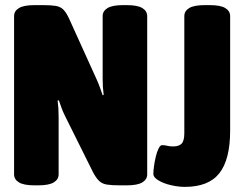

<svg xmlns="http://www.w3.org/2000/svg" viewBox="-20 -722 950 750"><path d="M115 2Q73 2 54 -9.5Q35 -21 35 -41V-659Q35 -679 54 -690.5Q73 -702 115 -702H148Q179 -702 197.5 -699Q216 -696 227.5 -684.5Q239 -673 250 -649L357 -413Q366 -393 371 -378.5Q376 -364 381 -350L385 -351Q383 -366 382 -381.5Q381 -397 381 -413V-659Q381 -679 400 -690.5Q419 -702 461 -702H475Q517 -702 536 -690.5Q555 -679 555 -659V-41Q555 -21 536 -9.5Q517 2 475 2H448Q416 2 397.5 -1Q379 -4 367 -15.5Q355 -27 343 -50L235 -267Q225 -287 220 -301.5Q215 -316 210 -330L205 -329Q207 -315 208 -299.5Q209 -284 209 -267V-41Q209 -21 190 -9.5Q171 2 129 2ZM702 8Q677 8 648.5 1.5Q620 -5 599.5 -17Q579 -29 579 -43Q579 -54 581.5 -72.5Q584 -91 588.5 -110Q593 -129 599.5 -142Q606 -155 613 -155Q624 -155 633.5 -152.5Q643 -150 656 -150Q679 -150 689.5 -161Q700 -172 700 -202V-659Q700 -679 719 -690.5Q738 -702 780 -702H799Q841 -702 860 -690.5Q879 -679 879 -659V-212Q879 -99 837 -45.5Q795 8 702 8Z"/></svg>

Font: Asap Condensed Black
Style: Regular
Weight: 900
Width: 3
Designer: Pablo Cosgaya
Foundry: Omnibus-Type
Version: Version 3.001; ttfautohint (v1.8.4.7-5d5b)